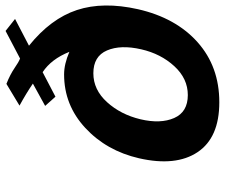

<svg xmlns="http://www.w3.org/2000/svg" viewBox="-79 -705 807 689"><g transform="rotate(-90 324.5 -360.5)"><path d="M101 -265Q128 -382 210 -458Q292 -534 402 -534Q439 -534 483 -515Q457 -580 410 -611L322 -565L289 -602L369 -646Q334 -670 290 -694L368 -741Q401 -728 426 -711Q446 -697 459 -692L558 -744L601 -710L505 -660Q602 -582 633 -488Q664 -394 636 -269Q605 -133 517.5 -55Q430 23 302 23Q175 23 123 -55Q71 -133 101 -265ZM492 -257Q509 -331 488 -380Q467 -429 406 -429Q347 -429 302.5 -380Q258 -331 241 -260Q224 -188 245.5 -139Q267 -90 328 -90Q387 -90 431.5 -138.5Q476 -187 492 -257Z"/></g></svg>

Font: Miedinger
Style: Bold-Italic
Weight: 700
Italic angle: -13°
Version: Version 001.000